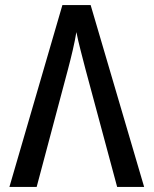

<svg xmlns="http://www.w3.org/2000/svg" viewBox="-20 -734 603 754"><path d="M17 0H124L247 -462C260 -511 273 -565 280 -608C288 -566 303 -512 316 -461L440 0H546L336 -714H225Z"/></svg>

Font: Noto Sans Mono SemiCondensed Medium
Style: Regular
Weight: 500
Width: 4
Designer: Monotype Design Team
Foundry: Monotype Imaging Inc.
Version: Version 2.014